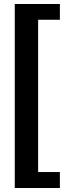

<svg xmlns="http://www.w3.org/2000/svg" viewBox="-20 -792 361 962"><path d="M54 -772H280V-693H171V70H280V150H54Z"/></svg>

Font: Maitree SemiBold
Style: Regular
Weight: 600
Designer: CadsonDemak Team
Foundry: CadsonDemak
Version: Version 1.001